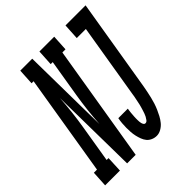

<svg xmlns="http://www.w3.org/2000/svg" viewBox="-261 -863 1000 1000"><g transform="rotate(-45 238.5 -363.5)"><path d="M-57 0 -52 -88H-29L63 -647H48L53 -735H141L146 -370L148 -247Q151 -296 156.5 -344.5Q162 -393 170 -441L204 -647H189L194 -735H303L298 -647H275L168 0H105L98 -488Q95 -439 89.5 -390.5Q84 -342 76 -294L42 -88H56L52 0ZM316 8Q300 8 285.5 1.5Q271 -5 262 -16Q253 -27 247.5 -41.5Q242 -56 238.5 -71.5Q235 -87 234 -102.5Q233 -118 233 -134Q233 -150 234.5 -166.5Q236 -183 239 -199H309Q308 -192 307 -185.5Q306 -179 305.5 -172.5Q305 -166 304.5 -159.5Q304 -153 303.5 -147Q303 -141 303 -134.5Q303 -128 303 -121.5Q303 -115 303.5 -109Q304 -103 305.5 -97Q307 -91 310.5 -85.5Q314 -80 320 -80Q329 -80 335 -88Q341 -96 345 -103.5Q349 -111 352 -119.5Q355 -128 357.5 -136Q360 -144 362.5 -152.5Q365 -161 367 -169Q369 -177 370.5 -185.5Q372 -194 374 -202.5Q376 -211 377.5 -219.5Q379 -228 380 -236L448 -647H381L386 -735H534L449 -222Q446 -205 442.5 -188Q439 -171 435 -154Q431 -137 425.5 -120Q420 -103 413 -87Q406 -71 397.5 -55Q389 -39 377.5 -25Q366 -11 349.5 -1.5Q333 8 316 8Z"/></g></svg>

Font: Iosevka Slab Semibold
Style: Italic
Weight: 600
Italic angle: -9°
Monospace: yes
Designer: Belleve Invis
Foundry: Belleve Invis
Version: Version 11.1.1; ttfautohint (v1.8.3)